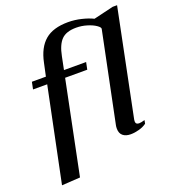

<svg xmlns="http://www.w3.org/2000/svg" viewBox="-154 -839 998 1108"><g transform="rotate(-20 345.0 -285.5)"><path d="M155 -426H68L77 -470H163L180 -549Q198 -637 248 -679.5Q298 -722 390 -722Q431 -722 472 -712Q513 -702 541 -688L663 -717H690L557 -63Q556 -59 556 -52Q556 -33 577 -33Q589 -33 612 -40L608 -19Q589 -5 562 2.5Q535 10 510 10Q480 10 462.5 -4.5Q445 -19 445 -48Q445 -61 447 -69L560 -619Q562 -628 542 -642Q522 -656 489.5 -666Q457 -676 423 -676Q362 -676 332.5 -646Q303 -616 290 -549L274 -470H410L401 -426H265L149 144L36 151Z"/></g></svg>

Font: Taviraj Medium
Style: Italic
Weight: 500
Italic angle: -12°
Designer: Katatrad Team
Foundry: CadsonDemak
Version: Version 1.001